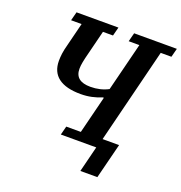

<svg xmlns="http://www.w3.org/2000/svg" viewBox="-150 -827 1052 1115"><g transform="rotate(20 376.5 -269.0)"><path d="M509 0H290L304 -54H394L452 -286H446Q417 -274 385 -267Q353 -260 317 -260Q226 -260 179.5 -295Q133 -330 133 -399Q133 -420 136 -443.5Q139 -467 150 -508L184 -644H119L133 -698H392L378 -644H316L280 -500Q270 -462 265.5 -438Q261 -414 261 -396Q261 -319 356 -319Q417 -319 466 -345L541 -644H475L489 -698H753L739 -644H673L527 -58H629L574 160H469Z"/></g></svg>

Font: IBM Plex Serif SemiBold
Style: Italic
Weight: 600
Italic angle: -14°
Designer: Mike Abbink, Paul van der Laan, Pieter van Rosmalen
Foundry: Bold Monday
Version: Version 2.5